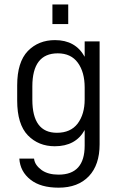

<svg xmlns="http://www.w3.org/2000/svg" viewBox="-20 -700 551 878"><path d="M120.1 122.1Q72.3 85 68.4 25.4H135.7Q137.7 42 147 54.7Q156.2 67.4 170.9 78.1Q200.2 98.6 248 98.6Q367.2 98.6 367.2 -34.2V-105.5Q346.7 -68.4 312.5 -49.8Q278.3 -31.2 230.5 -31.2Q156.2 -31.2 107.4 -81.1Q58.6 -131.8 58.6 -240.2V-309.6Q58.6 -416 107.4 -466.8Q156.2 -516.6 231.4 -516.6Q325.2 -516.6 367.2 -440.4V-510.7H435.5V-40Q435.5 53.7 386.7 105.5Q336.9 158.2 248 158.2Q166 158.2 120.1 122.1ZM335 -134.8Q367.2 -177.7 367.2 -245.1V-299.8Q367.2 -370.1 335.9 -413.1Q304.7 -456.1 244.1 -456.1Q127.9 -456.1 127.9 -304.7V-244.1Q127.9 -92.8 240.2 -92.8Q302.7 -92.8 335 -134.8ZM219.7 -679.7H292V-589.8H219.7Z"/></svg>

Font: DINish
Style: Regular
Weight: 400
Designer: Bert Driehuis
Foundry: Playbeing
Version: Version 3.008; git-95204e4c-release